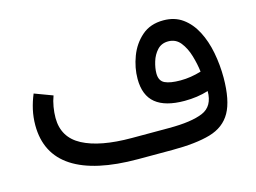

<svg xmlns="http://www.w3.org/2000/svg" viewBox="-75 -636 1021 765"><g transform="rotate(-15 435.0 -254.0)"><path d="M746.6 -190.4Q701.2 -176.3 648.4 -176.3Q568.8 -176.3 529.1 -208.7Q489.3 -241.2 489.3 -309.1Q489.3 -355 506.6 -400.9Q523.9 -446.8 559.1 -477.5Q594.2 -508.3 648.4 -508.3Q694.8 -508.3 727.5 -484.6Q760.3 -460.9 781.2 -420.7Q802.2 -380.4 812 -329.6Q821.8 -278.8 821.8 -225.1Q821.3 -131.8 793.9 -83.3Q766.6 -34.7 707 -17.3Q647.5 0 550.3 0H408.7Q230.5 0 139.2 -59.3Q47.9 -118.7 47.9 -236.3Q47.9 -269 54.9 -300.3Q62 -331.5 74.2 -360.4L148.9 -332.5Q141.1 -312 137.2 -288.6Q133.3 -265.1 133.3 -243.7Q133.3 -163.1 204.3 -125.5Q275.4 -87.9 406.7 -87.9H560.5Q652.3 -87.9 699.5 -107.7Q746.6 -127.4 746.6 -190.4ZM739.3 -272.5Q735.4 -305.2 725.1 -339.8Q714.8 -374.5 695.8 -398.4Q676.8 -422.4 645.5 -422.4Q617.7 -422.4 600.3 -403.6Q583 -384.8 575.2 -358.6Q567.4 -332.5 567.4 -311Q567.4 -280.3 589.1 -269.8Q610.8 -259.3 653.8 -259.3Q675.3 -259.3 696.5 -262.7Q717.8 -266.1 739.3 -272.5Z"/></g></svg>

Font: Vazir FD
Style: Regular-FD
Weight: 400
Designer: Saber Rastikerdar
Foundry: Saber Rastikerdar
Version: Version 30.0.0